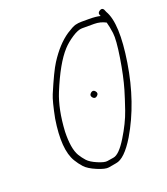

<svg xmlns="http://www.w3.org/2000/svg" viewBox="-121 -691 710 814"><g transform="rotate(-20 233.5 -284.0)"><path d="M267.9 -286.5C260.5 -280.2 260 -273.3 266.1 -266C272.3 -258.7 279.1 -258.2 286.4 -264.5C293.7 -270.8 294.3 -277.7 288.1 -285C282 -292.3 275.2 -292.8 267.9 -286.5ZM417.5 -578C404.7 -581.3 387.4 -583 365.6 -583H333.1C322.6 -583 313 -581.8 304.3 -579.5C295.6 -577.2 281.9 -570 263.4 -558C231.1 -536.3 200.8 -503.5 172.6 -459.4C158.2 -437 138.4 -395.9 113.1 -336C105.5 -318 96.9 -284.4 87.2 -235C73.1 -146.1 78.1 -81.7 102.2 -42C109.8 -29.3 118.6 -17.5 128.5 -6.5C138.5 4.5 155.3 15 179 25C202.8 35 220.2 39 231.1 37C242.1 35 253.4 33 265.1 31C291.4 27.6 320.5 -0.4 352.4 -53C403.4 -139.2 437.9 -239.1 455.9 -352.8C473.9 -466.5 470.5 -544.2 445.8 -586L440.7 -598C436.5 -605.3 430.4 -606.5 422.3 -601.5C414.1 -596.5 411.8 -590.3 415.3 -583ZM432 -543C435.9 -529.7 439.2 -512.8 442 -492.3C444.7 -471.8 442 -435.5 433.7 -383.4C425.5 -331.4 415.9 -286.7 405 -249.5C398.5 -227.2 389.4 -199.2 377.9 -165.6C366.3 -131.9 348.6 -95.7 324.7 -56.8C300.8 -18 280.2 2.6 262.7 5C252.8 6.3 243.4 7.8 234.5 9.5C225.6 11.2 211.3 7.8 191.6 -0.5C171.9 -8.8 157.8 -17.7 149.3 -27C140.8 -36.3 133.1 -46.7 126.2 -58C112.5 -81.1 106.4 -118.1 107.8 -169C111.6 -235.2 122.8 -290.9 141.2 -336C172 -411.2 202.7 -465.7 233.6 -499.5C246.1 -513.2 261.5 -526 279.7 -538C297.9 -550 313.1 -556 325.1 -556H379.6C398.6 -556 416 -551.7 432 -543Z"/></g></svg>

Font: Proton
Style: BdIt
Weight: 500
Version: Version 1.017